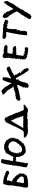

<svg xmlns="http://www.w3.org/2000/svg" viewBox="1552 -2123 644 3788"><g transform="rotate(-90 1874.0 -229.0)"><path d="M185 -224 199 -219Q204 -214 211 -211L218 -209L225 -206L231 -201L236 -195Q243 -187 245 -182L249 -181L252 -180L264 -168L275 -155Q287 -139 289 -120Q287 -119 285 -114V-111L284 -107Q276 -99 271 -92Q276 -89 271 -86L268 -84L264 -82L254 -83L244 -84Q243 -81 239 -80H235L233 -78L226 -80Q221 -82 218 -80L212 -79L206 -80Q199 -80 196 -77L192 -78L189 -80Q186 -81 182 -79Q180 -79 179 -80Q172 -76 159 -80Q163 -87 155 -101Q159 -105 151 -116L158 -119L164 -122V-127L165 -132Q163 -137 158 -137L160 -143L162 -148Q165 -152 172 -151Q170 -157 170 -158V-164Q172 -170 170 -173Q170 -174 171 -176Q172 -178 172 -179L171 -180V-182Q171 -185 169 -185L170 -189L171 -194Q171 -197 173 -199Q172 -202 173 -205L175 -209L178 -214Q180 -220 180 -226ZM337 -155 335 -156Q336 -156 336 -157Q338 -156 337 -155ZM393 -417 389 -425Q384 -434 381 -434Q378 -434 372 -427Q370 -433 369 -437Q351 -449 332 -451L327 -450L321 -449Q314 -449 313 -455Q308 -453 306 -459L305 -463L304 -468Q294 -464 287 -468Q283 -465 280 -467L276 -468Q274 -468 272 -466V-481Q269 -481 267 -479L263 -475Q257 -471 253 -472Q242 -475 244 -481Q236 -476 234 -479Q233 -480 233 -484V-491Q230 -490 226 -484L224 -480L221 -475Q220 -476 218 -480V-485Q218 -492 213 -494Q211 -486 210 -483Q206 -480 201 -486L198 -482L195 -485V-488L194 -490Q191 -487 188 -488L184 -489L181 -490L183 -485L184 -481Q170 -484 152 -492Q151 -491 149 -489.5Q147 -488 143 -485Q139 -482 135 -479L132 -468L128 -456Q125 -447 123 -431L119 -414L115 -398Q110 -378 112 -364L110 -342Q108 -328 110 -319Q106 -315 108 -310L110 -305L111 -300L109 -295V-288Q109 -281 104 -276Q106 -268 101 -264Q103 -258 99 -248L96 -240Q96 -239 95 -236Q95 -234 94 -233Q98 -227 95 -219L92 -212L89 -206Q88 -194 94 -183Q85 -176 88 -165L87 -162L86 -159Q85 -157 87 -153Q78 -152 79 -143Q79 -141 81 -135L83 -131L85 -128Q78 -122 78 -102L75 -97L73 -93Q70 -88 65 -90Q63 -84 66 -80L68 -76L69 -73V-57L68 -42Q62 -39 62 -25Q64 -23 66 -25L68 -27L71 -29L72 -19L73 -11Q78 -1 90 3Q103 7 110 3L115 4L120 6Q125 8 129 5Q135 7 141 3L142 5H149Q157 5 161 -2Q166 1 171 -1Q174 4 180 1L185 -2L191 -5Q196 3 200 3Q201 4 213 0Q217 -2 222 -11L224 -5L226 0Q229 4 232 -3L234 -9Q235 -11 239 -13Q240 -14 240.5 -13Q241 -12 241 -11L242 -9V-7Q246 -4 253 -9L256 -7L258 -5Q267 -13 271 -19Q278 -6 284 -18Q288 -16 291 -19L293 -22L296 -25Q305 -23 310 -37Q319 -43 325 -58Q326 -58 328 -56L329 -54Q330 -52 333 -49Q334 -59 329 -64Q330 -76 344 -85Q346 -90 344 -95Q342 -99 340 -102L342 -107Q344 -110 342 -112V-125L345 -126H349Q352 -125 354 -130L352 -132L351 -133H347Q344 -132 339 -138L345 -141H349Q353 -141 356 -145L348 -146L346 -149L344 -152Q342 -156 343 -157H345L347 -156Q348 -154 350 -159L347 -162L344 -166Q341 -170 341 -175Q337 -175 335 -180Q332 -184 327 -184Q328 -191 323 -200Q324 -204 319 -206H315L311 -207Q309 -209 310 -212L312 -216Q309 -218 309 -221V-227Q304 -235 303 -235Q300 -236 294 -230Q293 -237 291 -240L289 -242L288 -244Q284 -247 285 -254L283 -256Q277 -254 271 -258L265 -262L260 -265Q255 -279 247 -282L246 -287V-293Q245 -298 238 -300L236 -297L233 -293L227 -296Q223 -298 222 -299Q204 -307 202 -312L199 -311L196 -309Q193 -308 191 -308Q190 -309 188 -313L187 -317Q189 -322 196 -336Q193 -338 194 -341V-343L195 -346L198 -347H201Q204 -348 205 -351Q205 -363 197 -365L203 -373L208 -381V-386L209 -391Q208 -396 203 -394L204 -396L205 -399Q205 -401 203 -403L208 -408L213 -412Q218 -417 222 -417Q226 -417 232 -411Q238 -412 251 -417Q253 -414 255 -408Q258 -408 268 -406L281 -401Q296 -394 308 -396Q309 -389 318 -386L327 -383Q333 -381 334 -380Q345 -372 357 -371L369 -372L380 -374Q384 -381 389 -384L398 -392L399 -397V-402Q400 -406 397 -410Q394 -412 393 -417Z M1035 -244 1038 -243 1037 -241 1035 -238 1031 -245ZM1029 -267H1027L1028 -269L1030 -271Q1029 -269 1029 -267ZM1028 -363 1027 -364Q1028 -365 1029 -364Q1029 -363 1028 -363ZM1031 -336Q1030 -335 1029 -336.5Q1028 -338 1028 -340Q1029 -338 1031 -336ZM1016 -187V-185Q1013 -185 1015 -190ZM1011 -200 1015 -197Q1011 -196 1011 -200ZM1011 -278Q1008 -279 1009 -283Q1012 -282 1011 -278ZM1007 -193 1006 -192V-194Q1006 -193 1007 -193ZM954 -220Q939 -209 925 -180L924 -178Q922 -176 921 -175L917 -171Q915 -168 909 -166L905 -165L901 -163Q898 -148 886 -139Q878 -136 874 -134L868 -130L862 -125L854 -123L847 -120Q838 -116 831 -116Q828 -116 826 -115L821 -113Q820 -117 806 -115Q803 -120 797 -118Q791 -124 777 -125Q770 -140 760 -141Q763 -149 756 -153Q756 -156 758 -160L759 -162L761 -164Q765 -168 760 -181L756 -179L751 -177Q748 -176 747 -177Q746 -178 747 -180Q750 -182 750 -190L753 -189L755 -187Q757 -189 755 -191L754 -192L753 -194Q757 -198 754 -203L751 -208L748 -212L747 -210L745 -208Q739 -214 736 -214H733Q731 -214 729 -216Q734 -225 743 -222L741 -216Q749 -218 752 -230Q752 -235 751 -237Q750 -241 747 -244H755Q749 -252 752 -253L753 -254L754 -256Q755 -257 754 -261Q752 -273 758 -274V-277L756 -279Q755 -282 757 -284Q760 -282 762 -286L763 -290L765 -293Q760 -299 759 -303H766Q770 -304 772 -306L769 -310L768 -314Q766 -320 763 -321Q762 -322 764 -326Q766 -328 768 -327V-316Q769 -316 771 -318L772 -321Q772 -326 777 -324L779 -328L780 -332Q782 -339 785 -340Q785 -347 789 -350Q784 -359 791 -360V-361L790 -363Q790 -364 792 -366Q794 -366 794 -364V-363L795 -361Q801 -359 800 -356V-351Q800 -349 802 -347Q808 -349 803 -357Q810 -360 811 -364V-367L812 -371Q814 -377 833 -373Q835 -379 838 -377H842Q846 -377 849 -378L854 -382L859 -385Q866 -382 874 -391L882 -385Q884 -387 887 -385L889 -383L892 -381Q898 -385 901 -379Q908 -384 919 -376Q917 -371 922 -369Q927 -375 929.5 -376.5Q932 -378 933 -375Q934 -372 934 -365Q937 -366 940 -363L942 -361L945 -358L949 -356L952 -354Q958 -340 970 -333Q992 -290 964 -235Q958 -233 954 -220ZM745 -158 754 -161Q752 -156 745 -158ZM740 -203 741 -200Q737 -200 736 -201L734 -203Q734 -205 735 -205Q737 -207 740 -205ZM745 -185 741 -184 738 -182Q737 -186 730 -189L725 -191L721 -194Q724 -200 732 -192L737 -197Q738 -196 736 -190Q737 -190 740 -188Q743 -186 745 -185ZM743 -236V-242Q747 -236 746 -232L742 -235L738 -238Q738 -240 740 -240Q741 -238 743 -236ZM733 -237 734 -239Q736 -237 736 -233L733 -236ZM742 -284H744Q746 -287 752 -284Q750 -282 750 -280L749 -276Q749 -272 747 -270Q744 -273 741 -279ZM750 -305Q751 -306 757 -302Q754 -299 750 -305ZM756 -419 758 -422Q760 -418 757 -414Q755 -418 756 -419ZM772 -327Q771 -330 771 -336Q775 -340 775 -336Q775 -332 772 -327ZM847 -423V-428Q848 -427 850 -427L849 -425ZM910 -462 911 -464 912 -465 914 -463V-461L912 -460ZM1047 -310 1049 -315 1051 -321H1053Q1056 -321 1058 -322Q1052 -325 1054 -330Q1041 -330 1040 -326Q1036 -326 1030 -323Q1035 -331 1036 -339Q1036 -341 1038 -341Q1044 -340 1045.5 -341.5Q1047 -343 1045 -347L1042 -348H1040L1039 -358L1037 -367Q1033 -377 1024 -378Q1026 -388 1021 -390Q1021 -395 1020 -396Q1018 -400 1015 -395L1016 -392V-389Q1017 -385 1013 -384Q1008 -389 1013 -397Q1010 -398 1009 -401V-404L1010 -407L1004 -414L999 -420Q990 -429 986 -432Q976 -430 975 -436Q970 -438 966 -442L963 -446L960 -450Q954 -452 952 -452L948 -451H945Q941 -450 939.5 -453Q938 -456 937 -462L934 -460L931 -458L924 -464L918 -469Q907 -469 905 -461Q892 -464 891 -471Q890 -470 886 -470H883Q879 -468 878 -464Q874 -472 872 -473Q870 -473 862 -469H853Q847 -470 846 -466Q844 -469 841 -469L835 -468L831 -469H826Q820 -462 809 -461Q808 -458 806 -456Q799 -456 791 -451L785 -447L779 -442Q773 -440 771 -440H766Q760 -442 751 -434L743 -421L734 -408Q736 -406 736 -405Q732 -401 733 -395Q728 -392 726 -383Q722 -380 719 -374L714 -364Q708 -362 707 -354L703 -358Q704 -355 702 -348L701 -343L700 -338Q698 -336 697 -334L695 -330Q693 -323 689 -322Q689 -320 687 -314L686 -310L684 -307Q683 -305 682 -301.5Q681 -298 680 -296Q679 -294 679 -292L677 -293Q672 -293 669 -290L667 -288L663 -285L662 -287Q660 -289 659 -290H655L651 -291Q646 -294 642 -292H639L637 -293Q633 -294 632 -293Q631 -292 629 -292H627Q624 -292 621 -289Q619 -295 613 -293H609L605 -291L599 -292H593Q584 -294 583 -296Q585 -298 588 -298L593 -299Q598 -300 593 -308L595 -313L596 -318Q596 -323 598 -327L596 -333Q601 -344 594 -349Q606 -354 604 -363V-370Q604 -374 607 -377Q606 -380 607 -384L608 -390Q609 -397 607 -401Q613 -404 612 -411L611 -415V-420Q611 -424 615 -425Q617 -429 617 -432L616 -440Q615 -448 620 -450Q615 -455 619 -457Q621 -459 621 -463V-469Q620 -476 624 -478Q629 -483 624 -491Q633 -504 630 -521Q629 -521 627.5 -521.5Q626 -522 623.5 -522.5Q621 -523 619 -523L606 -527Q591 -531 578 -531Q558 -531 551 -516L548 -509L546 -501Q545 -491 541 -486Q542 -479 536 -464Q529 -449 526 -424L523 -404L521 -384Q517 -380 517 -371V-364L516 -358Q512 -354 512 -345V-338L511 -331Q512 -328 517 -318Q510 -321 508 -309V-303L506 -296Q504 -288 499 -283Q502 -278 502 -272V-267Q502 -263 503 -262Q499 -257 499 -244Q495 -242 497 -236V-227Q499 -226 506 -223L493 -210L491 -200L489 -190Q487 -178 498 -176Q494 -170 490 -170Q482 -146 487 -134Q480 -134 479 -125V-118Q479 -113 478 -112L480 -109Q474 -104 473 -93L472 -86V-79Q470 -69 468 -66L470 -64L472 -63Q476 -61 474 -58Q464 -57 468 -47Q462 -33 471 -25Q474 -22 481 -18L493 -12L494 -16L498 -12L503 -11Q509 -9 510 -2Q518 0 527 0H543Q547 0 548 -1L549 -5V-10Q551 -16 553 -17Q554 -30 544 -40Q546 -39 550 -41Q552 -42 549 -45L552 -49L556 -52Q559 -56 557 -61L551 -57L550 -61L548 -65Q546 -71 548 -73Q552 -75 554 -74L557 -72L560 -71Q565 -83 558 -90Q564 -90 565 -96L564 -101L563 -106Q566 -109 566 -111Q564 -114 561 -114H558L556 -116Q560 -116 561 -117Q561 -118 563 -122L567 -127Q571 -131 566 -136Q568 -138 567 -143L565 -144L562 -145Q559 -146 558 -149L562 -150H566Q569 -151 571 -151Q575 -152 572 -162Q578 -168 576 -175L575 -181Q574 -184 576 -188L578 -190L579 -191Q578 -197 573 -210Q574 -217 576 -217Q580 -205 582 -214Q582 -219 583 -222V-230L587 -231H591L593 -235L595 -240Q597 -243 602 -245V-241Q602 -240 605 -238Q605 -243 606 -244L614 -245Q610 -236 616 -235L622 -234L629 -233V-238Q629 -240 632 -241Q635 -234 641 -232Q648 -229 651 -236Q661 -229 664 -236Q670 -234 672 -235V-230Q672 -223 673 -221L672 -218L671 -214V-212L670 -209Q668 -204 670 -203H672L674 -202Q671 -185 678 -159Q681 -153 683 -147L684 -141L687 -135L690 -129L692 -123Q695 -115 699 -111Q701 -109 701 -108V-105Q707 -99 709 -89Q714 -88 715 -86L718 -82Q722 -75 727 -75Q733 -73 737 -66L741 -61L744 -56Q749 -58 751 -53Q753 -53 757 -51L761 -47L766 -41Q767 -41 772 -46Q783 -37 788 -48Q794 -42 800 -43L805 -45L812 -48Q818 -42 826 -46L829 -44Q830 -43 832 -43L831 -46L830 -48Q828 -50 831 -52L834 -49L838 -46L840 -50L841 -54L847 -50L852 -46L853 -49L854 -52L856 -56Q858 -58 865 -53Q870 -58 873 -57L877 -56Q880 -56 881 -59L883 -61L886 -63Q888 -64 890 -68L892 -69L895 -70Q898 -66 900 -68Q901 -69 903 -69Q904 -69 907 -66L910 -72Q911 -74 913 -76L915 -78V-81Q915 -84 918 -86Q921 -84 930 -75Q933 -87 940 -87V-94L939 -101Q938 -108 942 -113Q946 -112 948 -108L949 -103Q950 -99 953 -96Q956 -106 950 -111H958Q956 -115 955 -118Q950 -113 950 -117Q949 -121 952 -126Q957 -124 959 -121L961 -117L964 -113Q966 -116 964 -119L963 -122V-124Q964 -126 964 -129V-132Q964 -136 968 -143Q973 -136 970 -132Q972 -130 975 -128L978 -127L980 -130L981 -132Q982 -136 983 -137L982 -142L981 -146L982 -145L984 -144Q986 -142 987 -144V-155Q987 -162 988 -165Q989 -166 990 -165L992 -164L994 -163Q998 -159 1002 -168Q1003 -175 1006 -175L1008 -174Q1009 -175 1009 -178Q1006 -176 1003 -178Q1001 -180 1001 -181L1003 -183Q1005 -185 1008 -183Q1008 -178 1013 -176Q1019 -180 1020 -182Q1023 -186 1020 -191Q1022 -202 1031 -205Q1029 -210 1018 -214Q1022 -218 1018 -222Q1026 -229 1031 -224Q1038 -226 1039 -231L1040 -237L1041 -244Q1041 -249 1035 -252Q1036 -253 1035 -263Q1036 -265 1041 -267L1045 -268H1048Q1048 -272 1047 -273Q1046 -274 1040 -274Q1047 -279 1048 -283Q1049 -284 1049 -288Q1048 -292 1053 -295L1047 -297Q1046 -303 1047 -310Z M1476 -92 1440 -91Q1413 -90 1391 -91H1378L1366 -92L1358 -91L1352 -90Q1344 -90 1340 -94Q1334 -92 1327 -92L1311 -93Q1292 -96 1283 -90Q1272 -95 1251 -93H1239L1243 -96L1244 -100L1245 -104Q1247 -105 1252 -110L1255 -114L1259 -117Q1260 -130 1270 -136L1278 -151L1286 -166V-170Q1314 -206 1324 -233Q1327 -235 1329 -240Q1331 -246 1331 -248Q1335 -248 1345 -266Q1356 -286 1356 -290Q1366 -297 1373 -316Q1377 -328 1386 -335Q1395 -322 1400 -307Q1405 -306 1406 -301Q1407 -298 1405 -291Q1407 -279 1413 -274L1417 -271H1421Q1427 -270 1419 -253Q1422 -241 1432 -248Q1437 -248 1438 -245Q1440 -241 1440 -239Q1440 -235 1438 -235Q1436 -233 1434 -237Q1433 -234 1434 -231L1436 -227Q1434 -222 1435 -220L1436 -218L1437 -217Q1441 -214 1435 -207L1434 -205V-203Q1442 -200 1443 -207L1444 -212L1446 -214L1448 -213L1452 -208L1449 -202L1448 -196Q1447 -189 1452 -184Q1451 -183 1451 -180V-173Q1451 -164 1456 -164Q1456 -173 1461 -170Q1463 -166 1461 -161L1460 -157L1459 -154Q1459 -149 1470 -154L1468 -143L1464 -133Q1461 -120 1467 -113L1468 -117L1469 -122Q1471 -127 1474 -126Q1472 -120 1472 -116Q1477 -118 1480 -116Q1483 -114 1482 -110Q1482 -108 1480 -102L1476 -93ZM1670 -89 1678 -81Q1666 -83 1662 -84Q1635 -79 1621 -84Q1611 -82 1606 -83L1599 -85V-79H1597Q1597 -82 1595 -88L1592 -92L1590 -96Q1591 -99 1586 -112Q1581 -122 1577 -127Q1577 -135 1573 -142L1569 -149L1566 -155Q1567 -161 1563 -165L1559 -169L1556 -172Q1556 -196 1544 -207L1543 -212L1542 -216Q1541 -222 1544 -225Q1539 -238 1535 -243Q1533 -256 1526 -257Q1526 -270 1522 -275L1519 -279Q1517 -283 1517 -286L1510 -299Q1507 -304 1505 -314L1502 -318L1498 -322Q1496 -325 1494 -331Q1497 -339 1493 -344L1489 -349Q1487 -355 1487 -356Q1489 -364 1479 -370Q1478 -384 1472 -388Q1473 -398 1460 -404Q1464 -411 1462 -417Q1461 -420 1455 -424Q1445 -430 1451 -436Q1447 -446 1442 -446L1440 -445L1437 -446Q1433 -447 1427 -458Q1425 -458 1423 -456Q1423 -454 1421 -454Q1419 -452 1416 -454L1413 -458L1409 -461Q1406 -462 1404 -467L1396 -460L1390 -453L1389 -449L1388 -445Q1386 -440 1384 -439Q1381 -448 1376 -448Q1369 -448 1364 -437Q1356 -435 1355 -427Q1346 -420 1347 -416Q1351 -412 1358 -407Q1356 -403 1354 -405H1352L1351 -406L1350 -407L1348 -409Q1346 -411 1345 -411Q1338 -405 1335 -389L1332 -377Q1331 -372 1327 -366Q1329 -358 1326 -360Q1325 -362 1322 -367L1319 -358L1315 -350Q1310 -339 1313 -333Q1308 -328 1309 -322Q1304 -326 1302 -322L1300 -318L1299 -314Q1291 -312 1290 -300L1289 -289V-279Q1282 -284 1278 -276Q1277 -275 1276.5 -272Q1276 -269 1276 -268L1275 -263V-260Q1266 -254 1271 -242Q1263 -240 1259 -233Q1255 -226 1256 -218Q1252 -216 1251 -212L1250 -208L1249 -205Q1248 -204 1244.5 -199Q1241 -194 1239 -191Q1240 -188 1238 -184L1236 -181L1235 -178L1227 -162Q1223 -154 1217 -148L1216 -144Q1214 -142 1213 -142Q1212 -137 1207 -129L1202 -122L1198 -116Q1204 -110 1198 -103Q1192 -106 1185 -100Q1178 -95 1177 -88H1174L1170 -87L1165 -86L1160 -81H1144Q1135 -80 1114 -81Q1093 -83 1082 -81Q1067 -79 1059 -83Q1051 -75 1054 -66L1057 -57L1062 -47Q1075 -36 1083 -29L1088 -27L1094 -24Q1101 -22 1102 -18Q1108 -14 1112 -13L1123 -10Q1139 -7 1144 -3Q1148 -2 1158.5 -1.5Q1169 -1 1174 -1L1188 -2L1203 -1V0L1204 2L1207 5Q1219 -2 1228 -4Q1232 -5 1241 -3Q1252 2 1258 -3Q1260 -1 1269 -4L1275 -6H1282L1285 -8L1289 -10Q1294 -12 1297 -8V-6L1299 -3Q1301 -1 1305 -1Q1309 -4 1319 -4L1326 -3L1334 -2Q1342 -4 1348 -4L1363 -3Q1382 -1 1391 -4Q1401 -1 1418 -1V-15H1430L1455 -14L1480 -11Q1509 -9 1526 -14L1536 -11L1546 -10Q1556 -9 1561 -2L1579 -1L1597 0Q1617 0 1627 -9Q1635 -9 1639 -13Q1642 -16 1645 -23Q1653 -25 1659 -32L1665 -38Q1668 -40 1672 -42Q1674 -48 1678 -49L1682 -51L1687 -52Q1702 -55 1702 -66L1698 -68Q1696 -69 1697 -72Q1719 -75 1692 -84Q1681 -88 1670 -89Z M2449 -392 2439 -404 2431 -414Q2423 -419 2406 -417Q2404 -415 2400 -416H2396L2393 -417Q2391 -417 2384 -410Q2383 -403 2371 -406L2368 -404L2365 -403Q2362 -402 2359 -403Q2346 -390 2337 -389L2333 -386L2331 -383L2330 -381Q2323 -385 2316 -381L2310 -377L2304 -373Q2292 -371 2291 -367L2288 -364Q2285 -362 2276 -361L2273 -358L2270 -354Q2267 -350 2263 -354L2260 -351L2258 -348Q2254 -344 2252 -348H2250Q2237 -332 2220 -335Q2222 -342 2217 -347H2218V-348Q2222 -354 2228 -364L2226 -366L2224 -369Q2230 -370 2230 -376V-380Q2230 -381 2232 -385Q2235 -390 2234 -394Q2234 -396 2235 -399L2236 -402H2239V-407Q2241 -414 2242 -423L2243 -431L2244 -438Q2241 -453 2240 -455L2236 -463L2235 -466Q2237 -467 2242 -465Q2249 -469 2247 -477L2245 -483L2243 -489L2233 -494L2224 -498L2213 -502L2202 -505Q2200 -503 2200 -499L2199 -496L2198 -493H2188Q2167 -444 2161 -431Q2155 -429 2158 -423L2139 -362Q2131 -340 2127 -322L2126 -328Q2124 -330 2121 -331H2119L2117 -332Q2112 -332 2113 -347L2110 -354Q2107 -358 2104 -360Q2101 -363 2099 -368Q2095 -373 2095 -376L2092 -379L2089 -382Q2085 -385 2086 -389Q2081 -392 2081 -399L2078 -403L2076 -406Q2074 -412 2069 -410Q2068 -414 2066 -422Q2065 -424 2062.5 -429Q2060 -434 2058 -437L2054 -445L2049 -451L2046 -457L2042 -462Q2038 -469 2032 -468Q2029 -479 2018 -487L2014 -490L2009 -493Q2005 -496 2002 -502V-499H1997Q1999 -506 1995 -510L1993 -511H1991Q1988 -510 1986 -513Q1985 -515 1985 -520Q1980 -524 1975 -519Q1970 -525 1967 -524L1962 -521L1958 -518L1954 -517L1952 -513Q1949 -510 1945 -510Q1943 -515 1936 -515L1932 -510L1928 -503Q1922 -497 1919 -498Q1917 -500 1917 -506Q1914 -508 1914 -507Q1905 -503 1904 -494L1909 -490Q1910 -490 1911 -489Q1912 -488 1913 -487Q1902 -482 1908 -474L1912 -470L1914 -466L1920 -460Q1923 -455 1930 -451L1935 -447L1941 -443Q1945 -444 1946.5 -442Q1948 -440 1947 -436L1955 -427Q1960 -419 1963 -417L1966 -416L1969 -415Q1973 -414 1974 -411Q1976 -415 1979 -413Q1984 -413 1982 -410Q1981 -402 1989 -390L1996 -382L2003 -375Q2003 -364 2007 -363L2010 -360L2012 -354Q2014 -350 2015 -348L2019 -346Q2023 -345 2024 -336L2026 -330L2031 -327Q2035 -323 2035 -318Q2039 -317 2041 -311L2043 -307L2045 -304L2048 -300L2049 -298Q2050 -295 2052 -295Q2055 -294 2062 -298Q2064 -292 2064 -291Q2063 -290 2060 -290Q2055 -288 2059 -284Q2057 -283 2053 -283L2047 -284Q2040 -286 2036 -283Q2031 -287 2029 -282Q2025 -278 2027 -272L2024 -275L2022 -278Q2021 -282 2020 -282Q2017 -283 2004 -270Q2000 -273 2000 -280L1994 -277L1990 -274Q1984 -270 1979 -268Q1977 -269 1970 -264L1964 -261Q1962 -260 1956 -262L1947 -245Q1941 -250 1938 -258L1930 -249Q1929 -248 1920 -254L1917 -251L1914 -248Q1911 -244 1908 -242Q1906 -244 1906 -246L1907 -248Q1907 -250 1906 -251Q1903 -244 1898 -246Q1894 -248 1889 -252Q1884 -242 1874 -246L1871 -243L1868 -240Q1867 -241 1867 -242L1869 -245Q1864 -246 1862 -244V-242L1859 -239Q1855 -240 1852 -239L1850 -238L1849 -237Q1846 -234 1836 -242Q1830 -242 1829 -239L1828 -238L1826 -236Q1825 -233 1812 -235Q1811 -234 1809 -227V-222L1808 -218Q1805 -208 1794 -214Q1791 -214 1786 -213Q1792 -204 1785 -189L1780 -185L1776 -181Q1778 -170 1782 -164Q1789 -168 1790 -165L1791 -161L1790 -156Q1797 -154 1800 -151L1804 -148L1809 -146Q1811 -145 1815 -147L1818 -149L1820 -151Q1825 -156 1830 -150L1834 -152L1839 -154Q1844 -157 1848 -157L1851 -158L1854 -160Q1856 -161 1860 -161L1862 -158L1864 -155Q1865 -151 1871 -151L1872 -156Q1873 -159 1876 -160L1879 -161L1882 -162L1888 -164L1891 -163L1894 -165Q1897 -166 1899 -164Q1905 -171 1911 -168Q1912 -166 1917 -168L1921 -169L1925 -170Q1941 -171 1944 -178Q1946 -178 1948 -175Q1949 -173 1951 -171Q1954 -173 1962 -179H1963V-181Q1964 -183 1968 -185Q1969 -185 1971 -183L1972 -180L1973 -177Q1987 -182 1990 -189L1992 -186V-181Q1994 -176 1997 -176Q1998 -183 1997 -187Q1995 -193 2002 -197L2012 -191Q2015 -195 2023 -192Q2034 -196 2032 -204Q2041 -199 2043 -201L2045 -203H2046Q2048 -204 2054 -204L2060 -206L2063 -205Q2067 -203 2071 -212H2074L2079 -211Q2085 -211 2087 -212Q2092 -214 2103 -215H2099V-212L2095 -206L2093 -201Q2090 -192 2086 -189Q2086 -188 2090 -189H2094L2093 -186L2091 -185L2089 -182L2086 -181Q2083 -180 2087 -173Q2075 -167 2075 -161V-159L2074 -157Q2074 -154 2070 -153V-148L2071 -143Q2072 -140 2070 -134H2067V-131Q2067 -129 2063 -129Q2064 -124 2060 -120L2056 -117Q2054 -115 2054 -112Q2060 -110 2056 -109Q2052 -107 2048 -107L2043 -98L2044 -92Q2044 -89 2042 -87Q2039 -84 2043 -80L2046 -79L2049 -80Q2051 -80 2053 -75L2044 -70Q2042 -68 2045 -58L2037 -60L2036 -58L2037 -57V-54Q2028 -51 2031 -47L2032 -46L2034 -42Q2036 -40 2034 -36L2042 -33L2047 -30H2048L2047 -25L2046 -22L2043 -18L2040 -14L2036 -11Q2033 -7 2028 -5Q2031 -3 2041 1L2046 3Q2048 8 2052 6L2058 9L2061 11Q2063 10 2068 16L2076 12L2081 11L2083 10L2087 14Q2089 16 2090 16Q2092 16 2094 11V5L2095 0H2096L2104 4Q2111 8 2113 5L2111 3L2109 0H2110Q2114 0 2116 -2L2117 3Q2123 -2 2123 -7L2124 -15L2125 -19Q2130 -19 2131 -22L2129 -28L2128 -35L2127 -39L2131 -44Q2131 -38 2138 -37L2141 -35L2145 -32V-38L2144 -44Q2137 -45 2134 -48L2135 -53Q2142 -56 2144 -57V-74Q2143 -74 2141.5 -74.5Q2140 -75 2139 -76Q2140 -78 2142 -82L2144 -83Q2146 -85 2145 -89L2148 -91Q2150 -93 2151 -95L2153 -98Q2154 -99 2153 -100L2151 -99L2152 -102L2153 -108Q2155 -113 2150 -116H2151L2153 -118Q2155 -119 2159 -125L2162 -131Q2164 -137 2165 -138L2163 -141L2162 -143Q2165 -146 2167 -152H2171V-154Q2171 -160 2176 -165L2180 -170L2182 -174Q2180 -185 2186 -185Q2192 -180 2199 -184Q2208 -201 2196 -221Q2197 -225 2195 -229L2200 -232L2205 -234L2210 -236L2217 -238Q2219 -239 2223 -237Q2227 -233 2234 -222Q2242 -209 2242 -207Q2244 -203 2246 -202L2252 -199Q2254 -182 2260 -176L2263 -172L2266 -169Q2269 -165 2270 -158L2273 -157L2276 -156Q2274 -147 2281 -138Q2286 -130 2294 -123L2295 -121L2296 -119Q2297 -117 2299 -115V-106Q2299 -103 2301 -99Q2304 -96 2305 -93L2310 -85Q2316 -75 2321 -77L2323 -68L2327 -59Q2331 -50 2341 -48Q2341 -44 2342 -43L2345 -40Q2350 -38 2348 -31Q2358 -21 2363 -6Q2365 -6 2368 -5Q2370 -4 2372 -4H2373Q2375 5 2377 7L2380 9Q2381 10 2381 12Q2382 15 2382 16Q2388 14 2390 15H2393L2394 16Q2398 17 2405 13Q2410 16 2411 12L2412 9V6Q2418 4 2422 -3L2426 -9Q2427 -11 2431 -13Q2420 -20 2418 -31V-40Q2416 -49 2414 -52L2410 -64L2407 -67L2406 -70Q2403 -72 2409 -78L2405 -80L2401 -82Q2395 -84 2394 -86Q2393 -87 2389 -89L2386 -90L2383 -92Q2378 -98 2383 -101L2379 -104L2375 -108Q2370 -111 2366 -108L2364 -112L2362 -117Q2359 -122 2360 -126Q2353 -134 2344 -133Q2337 -135 2334 -138Q2329 -143 2334 -148Q2327 -149 2327 -158L2331 -157L2335 -159L2338 -160L2343 -164Q2343 -169 2341.5 -171Q2340 -173 2337 -172Q2334 -178 2329 -175Q2320 -180 2320 -182L2322 -185L2325 -187L2327 -191Q2322 -193 2321 -195L2319 -197L2318 -199Q2317 -203 2310 -200Q2318 -215 2298 -217Q2297 -223 2297 -240L2295 -241L2293 -242Q2291 -242 2291 -244Q2293 -246 2296 -246Q2296 -256 2288 -258Q2286 -258 2285 -257L2284 -255Q2282 -252 2279 -255Q2279 -260 2280 -261L2281 -262L2282 -263Q2284 -264 2273 -275L2280 -274H2286Q2293 -274 2296 -279V-284Q2294 -286 2296 -288L2300 -286L2304 -284Q2305 -288 2308 -292Q2314 -290 2317 -291Q2321 -292 2322 -296Q2324 -301 2326 -302L2330 -304H2333Q2341 -306 2339 -312Q2340 -312 2346 -313.5Q2352 -315 2357 -317Q2371 -321 2375 -325Q2376 -326 2381 -328L2388 -330Q2398 -332 2402 -335Q2407 -340 2414 -343L2426 -347L2435 -352L2443 -357Q2450 -361 2456 -370Q2456 -382 2449 -392Z M2593 -85Q2591 -90 2596 -91Q2596 -89 2598 -87Q2606 -95 2594 -99Q2592 -111 2606 -119Q2602 -125 2594 -145L2599 -149L2604 -154Q2611 -159 2616 -158L2617 -163V-167Q2607 -169 2606 -162L2604 -163L2603 -164Q2603 -166 2600 -168L2598 -169L2597 -171V-177Q2599 -180 2601 -180Q2601 -182 2604 -184L2606 -185L2608 -187Q2609 -199 2621 -202Q2615 -204 2612 -207L2609 -210Q2607 -212 2605 -212Q2606 -217 2603 -222L2605 -228V-234Q2605 -242 2608 -247L2607 -250V-253Q2607 -256 2610 -258L2619 -257Q2624 -255 2626 -257Q2628 -258 2628 -259Q2628 -260 2626.5 -262.5Q2625 -265 2622 -268L2619 -270H2615Q2612 -271 2611 -274Q2616 -276 2614 -288L2613 -292L2612 -297Q2612 -301 2615 -304L2614 -305L2613 -307Q2626 -314 2618 -336Q2623 -341 2623 -349L2622 -355L2625 -361L2623 -369H2633Q2635 -371 2633 -374L2632 -377L2631 -379Q2630 -378 2626 -378Q2624 -388 2625 -394V-402L2626 -410Q2631 -415 2633 -416Q2609 -454 2636 -491L2642 -494L2649 -496Q2659 -500 2663 -503L2669 -499L2676 -495Q2693 -506 2697 -484Q2701 -482 2705 -483L2708 -484Q2711 -484 2712 -483Q2713 -481 2718 -472Q2729 -478 2745 -478L2747 -473L2750 -467L2751 -472V-476Q2751 -479 2752 -480L2767 -483Q2773 -482 2773 -477Q2776 -476 2781 -474.5Q2786 -473 2787 -473Q2789 -477 2792 -479Q2797 -481 2798 -478L2800 -479L2802 -481Q2806 -468 2813 -468Q2819 -468 2826 -472Q2832 -463 2840 -469Q2839 -468 2839 -463L2844 -464L2850 -465Q2859 -465 2860 -461Q2861 -458 2867 -452L2875 -443L2878 -440L2881 -438Q2885 -434 2884 -430Q2876 -413 2852 -402H2847Q2844 -403 2840 -403L2835 -402Q2830 -401 2820 -407L2812 -405L2804 -403Q2794 -401 2788 -404Q2787 -405 2784 -405H2779Q2761 -404 2743 -405Q2729 -407 2724 -402Q2721 -399 2722 -393Q2722 -381 2709 -385Q2710 -383 2714 -381L2716 -379L2718 -378Q2722 -376 2715 -368Q2718 -354 2714 -350Q2712 -347 2697 -340Q2701 -333 2711 -339Q2716 -331 2713 -325L2711 -323Q2710 -321 2709 -320L2703 -314H2697Q2698 -312 2698 -307Q2710 -307 2715 -308Q2717 -303 2721 -307Q2722 -300 2726 -300Q2729 -300 2733 -303Q2737 -306 2741 -306Q2746 -306 2749 -298Q2755 -307 2760 -304Q2763 -303 2765 -292L2769 -296L2770 -298V-299Q2772 -301 2780 -296L2782 -298L2785 -300Q2790 -302 2792 -301Q2806 -307 2808 -289Q2809 -291 2812 -295Q2815 -299 2815 -300L2825 -294L2835 -288L2840 -284L2844 -280Q2848 -275 2853 -273L2858 -260L2862 -247L2858 -244L2854 -242Q2848 -238 2847 -235L2822 -233L2796 -231L2791 -236Q2787 -232 2787 -226Q2785 -225 2781 -231Q2781 -232 2780 -233L2778 -236L2775 -238Q2772 -241 2769 -237V-230Q2769 -226 2767 -224Q2765 -226 2764 -228L2763 -230L2762 -232L2756 -231H2750Q2744 -230 2738 -226Q2736 -228 2738 -231L2739 -232L2740 -235L2738 -236Q2736 -238 2734 -240Q2731 -238 2731 -236V-233L2730 -230Q2722 -226 2719 -229L2716 -228L2713 -226Q2709 -224 2706 -225Q2706 -227 2704 -235Q2692 -237 2685 -230Q2685 -229 2687 -227H2690Q2691 -226 2689 -223L2686 -221L2684 -219V-215L2686 -211Q2687 -207 2686 -203L2683 -202L2681 -200Q2678 -199 2680 -194Q2678 -193 2674 -195L2672 -197L2669 -198Q2668 -195 2672 -191L2676 -187L2679 -184Q2678 -182 2680 -180L2682 -179Q2683 -178 2683 -176Q2678 -177 2676 -176Q2674 -175 2675 -172Q2675 -168 2676 -166L2679 -160Q2672 -155 2674 -152L2675 -151V-150Q2675 -149 2672 -146Q2677 -142 2675 -134Q2674 -129 2667 -122Q2671 -121 2671 -116L2670 -112L2669 -108Q2666 -109 2664 -104Q2663 -100 2667 -98Q2675 -90 2675 -87V-84L2678 -78Q2686 -76 2689 -86Q2695 -88 2699 -84Q2704 -81 2702 -76Q2700 -68 2708 -57L2711 -59L2714 -60L2707 -67Q2713 -72 2711 -80Q2716 -78 2717 -76L2718 -73L2720 -71L2717 -65L2719 -64Q2722 -62 2724 -61Q2724 -67 2729 -70L2734 -72L2738 -76Q2741 -75 2742 -69Q2744 -63 2746 -62L2749 -66L2752 -70L2755 -68L2759 -66Q2762 -64 2764 -60H2768Q2772 -59 2773 -55L2774 -52L2776 -49Q2782 -57 2778 -69L2784 -66L2789 -62Q2793 -59 2802 -57Q2803 -58 2809 -60L2817 -61L2816 -64L2814 -67Q2818 -68 2827 -65Q2824 -61 2832 -53Q2829 -39 2836 -25L2834 -15Q2832 -8 2831 -7Q2828 1 2814 -2Q2807 7 2801 7L2797 6L2794 5Q2787 2 2782 3Q2775 -4 2768 2Q2761 -4 2757 3Q2754 2 2753 3L2751 5L2750 7Q2745 5 2743 2L2741 -2L2738 -5L2734 -4L2730 -3Q2726 -3 2723 -7Q2714 -2 2711 -3L2707 -4Q2703 -4 2700 -3L2699 -7V-10Q2698 -14 2694 -16L2692 -10L2689 -4Q2684 -3 2681.5 -5.5Q2679 -8 2680 -15L2676 -17L2671 -18Q2664 -20 2663 -24V-21L2662 -18Q2661 -14 2657 -13L2654 -15L2650 -16Q2646 -17 2646 -22Q2644 -24 2644 -21L2643 -20H2641L2636 -24L2631 -28Q2623 -33 2618 -34V-38L2621 -41Q2620 -44 2615 -46L2611 -45H2608L2599 -51L2597 -54L2596 -56Q2596 -60 2599 -61Q2597 -74 2598 -79Q2595 -80 2593 -85ZM2648 -338V-353Q2646 -355 2644 -355.5Q2642 -356 2641 -355L2643 -352L2644 -349Q2645 -346 2642 -343L2644 -342Q2646 -340 2648 -338ZM2793 -412 2796 -410 2799 -409Q2802 -408 2805 -411L2802 -413L2798 -415Q2794 -416 2793 -412ZM2750 -291 2751 -288V-285L2753 -287L2755 -289Q2757 -293 2757 -294Q2757 -295 2755 -297Q2754 -298 2752 -296Q2750 -294 2750 -291ZM2656 -388H2644V-384H2654Q2657 -384 2656 -388ZM2794 -464 2795 -467 2796 -470Q2798 -473 2793 -475Q2789 -471 2794 -464ZM2651 -180 2658 -187Q2655 -188 2653.5 -186Q2652 -184 2651 -180ZM2751 -285 2748 -284 2744 -282 2749 -277ZM2765 -16 2764 -11 2763 -7Q2767 -9 2765 -16ZM2666 -220V-213L2669 -215L2671 -216Q2669 -217 2666 -220ZM2801 -293V-298Q2796 -295 2801 -293ZM2757 -43 2756 -40 2760 -38 2759 -40 2758 -41ZM2619 -232Q2622 -231 2625 -228Q2624 -234 2619 -232ZM2737 -411Q2736 -412 2736 -415Q2732 -413 2737 -411ZM2620 -248Q2619 -248 2617 -250Q2616 -249 2616 -247Q2618 -246 2620 -248ZM2663 -352H2661Q2660 -351 2661 -350Q2661 -349 2663 -349Q2663 -350 2664 -351ZM2621 -276H2616Q2618 -273 2621 -276ZM2622 -284 2625 -279Q2625 -284 2622 -284ZM2692 -370V-366L2693 -368L2694 -369Q2692 -369 2692 -370ZM2705 -328H2709V-329H2705ZM2616 -304 2618 -305H2619Q2619 -306 2618 -307Q2618 -306 2616 -304ZM2773 -233H2775V-232H2773ZM2775 -43V-44H2774Q2774 -43 2775 -43ZM2603 -144 2604 -143Q2604 -144 2603 -144ZM2680 -73 2679 -72Z M3012 -445Q3005 -445 3002 -459Q3001 -462 3001 -470V-480Q3002 -481 3004 -485L3006 -490Q3007 -497 3011 -499Q3015 -501 3016 -498L3017 -495L3018 -493L3022 -497L3027 -500Q3032 -505 3037 -498Q3041 -500 3044 -500L3051 -499Q3060 -498 3064 -503Q3066 -497 3069 -499L3072 -500H3076Q3076 -495 3081 -492Q3088 -500 3090 -498L3091 -496L3094 -495Q3098 -495 3105 -498L3112 -496L3119 -494Q3127 -492 3134 -495Q3136 -492 3140 -490Q3144 -489 3146 -495Q3152 -488 3160 -493L3166 -491L3172 -490Q3177 -489 3185 -491Q3189 -487 3194 -489L3198 -491Q3202 -493 3203 -493L3205 -488L3206 -489L3208 -490L3210 -492Q3211 -493 3215 -491Q3218 -493 3221 -490L3224 -487L3227 -485Q3228 -485 3229 -486Q3231 -488 3232 -490Q3236 -490 3237 -489L3241 -485Q3244 -482 3249 -483Q3250 -489 3258 -487Q3257 -485 3257 -482Q3259 -480 3260 -480Q3263 -480 3264 -481Q3266 -483 3266 -486L3272 -487H3279Q3280 -483 3284 -484L3287 -486Q3291 -486 3292 -485Q3289 -480 3292 -474Q3294 -467 3299 -471L3300 -477Q3300 -480 3302 -482Q3306 -474 3306 -474L3308 -465Q3310 -474 3317 -471L3320 -469L3323 -468Q3325 -467 3329 -469Q3331 -469 3333 -467L3336 -464Q3337 -460 3342 -462L3346 -461L3350 -460Q3354 -459 3355 -455Q3358 -458 3370 -452Q3371 -453 3375 -453Q3378 -453 3376 -451Q3380 -433 3375 -415Q3369 -396 3351 -393Q3348 -385 3341 -386L3335 -387L3330 -390L3326 -392L3322 -395Q3319 -396 3317 -402L3315 -403H3313Q3317 -417 3315 -426Q3310 -424 3311 -417V-410Q3311 -408 3309 -404Q3314 -395 3310 -391Q3310 -392 3308.5 -396Q3307 -400 3306 -402Q3304 -400 3303 -398V-396L3302 -394Q3297 -392 3296 -399L3294 -406Q3293 -408 3290 -411Q3290 -410 3288 -400Q3285 -404 3283 -415L3282 -422V-429Q3279 -428 3277 -421L3276 -415L3275 -409L3277 -406L3280 -403Q3283 -398 3282 -397Q3277 -403 3269 -398L3265 -402V-406L3264 -410Q3262 -419 3257 -412V-413Q3251 -403 3248 -412Q3247 -413 3245 -411L3244 -409L3243 -408L3241 -410L3238 -411Q3235 -412 3234 -415Q3227 -409 3225 -414L3224 -420L3223 -427Q3219 -427 3219 -418Q3219 -413 3217 -411Q3216 -407 3210 -405Q3196 -399 3209 -394Q3207 -392 3206 -392H3204L3203 -391Q3200 -388 3198 -387Q3202 -382 3200 -371L3199 -362L3198 -354Q3197 -340 3195 -313L3194 -293L3193 -274Q3192 -271 3193 -262L3194 -254L3196 -245Q3198 -224 3193 -221Q3193 -228 3192 -229Q3189 -223 3186 -220Q3182 -218 3180 -218Q3175 -216 3175 -212Q3168 -215 3166 -214Q3162 -214 3164 -211L3168 -207Q3172 -204 3177 -204Q3174 -199 3175 -198L3176 -196L3178 -194Q3182 -190 3178 -187Q3175 -188 3173.5 -186.5Q3172 -185 3173 -181V-173Q3172 -171 3171 -167.5Q3170 -164 3170 -163Q3174 -156 3170 -152L3168 -153L3166 -155Q3164 -158 3162 -156L3160 -153L3157 -150Q3154 -147 3155 -143Q3149 -144 3146 -141Q3149 -138 3154 -137Q3156 -128 3166 -127Q3159 -117 3161 -115H3162L3163 -114Q3164 -113 3163 -109Q3158 -107 3158 -103V-99Q3157 -97 3155 -95L3159 -93L3163 -90Q3149 -85 3161 -73Q3160 -71 3158 -65L3156 -56Q3155 -45 3148 -38Q3156 -35 3152 -31L3150 -29L3148 -26Q3145 -23 3145 -20Q3138 -23 3136 -28Q3137 -18 3127 -17L3118 -16Q3117 -16 3113.5 -15.5Q3110 -15 3109 -14Q3106 -17 3100 -17H3095L3090 -16L3084 -20L3077 -24Q3070 -28 3070 -34Q3072 -38 3072 -41V-48Q3072 -58 3076 -62Q3075 -66 3075 -74L3078 -86Q3082 -102 3079 -110L3081 -123L3084 -135Q3088 -151 3085 -159Q3094 -188 3098 -219Q3102 -220 3102 -224Q3102 -228 3099 -229Q3102 -234 3102 -240V-246L3101 -251Q3107 -266 3108 -282L3110 -297Q3112 -307 3114 -312Q3116 -314 3117 -318V-323Q3115 -331 3122 -334Q3114 -339 3120 -350L3122 -355L3124 -359Q3126 -364 3124 -367Q3127 -368 3127 -371V-376Q3126 -383 3132 -385Q3130 -391 3130 -395Q3132 -401 3136 -402Q3134 -406 3136 -414L3137 -419L3138 -423Q3137 -430 3121 -424Q3122 -429 3120.5 -431.5Q3119 -434 3117 -433Q3111 -431 3109 -423L3106 -426L3105 -429V-431Q3105 -436 3100 -428Q3099 -430 3097 -432Q3096 -433 3095 -433Q3093 -433 3090 -427L3086 -423Q3084 -421 3082 -421V-427Q3078 -427 3075 -428L3067 -429Q3060 -430 3058 -421Q3056 -423 3056 -425L3055 -429Q3052 -432 3048 -430L3045 -428Q3042 -428 3041 -429Q3040 -431 3036 -435L3029 -438Q3020 -443 3019 -449Q3015 -445 3012 -445ZM3178 -235 3176 -231 3172 -228Q3169 -223 3171 -221Q3178 -223 3179 -227Q3182 -230 3178 -235ZM3247 -416Q3251 -419 3248 -425Q3245 -421 3247 -416ZM3169 -245 3171 -243 3173 -241Q3174 -240 3176 -241Q3173 -246 3169 -245ZM3013 -450Q3017 -451 3015 -456Q3011 -452 3013 -450ZM3178 -274Q3176 -278 3172 -276Q3174 -273 3178 -274ZM3348 -448Q3348 -454 3349 -456Q3344 -452 3348 -448ZM3331 -305V-308Q3330 -306 3331 -305ZM3336 -359V-358Z M3399 10 3407 -1 3414 -12Q3419 -26 3429 -42L3438 -56L3447 -69Q3464 -100 3481 -127Q3481 -128 3484 -133L3487 -138L3489 -142L3491 -140Q3493 -143 3497.5 -148.5Q3502 -154 3504 -157Q3506 -157 3507 -158Q3509 -160 3509 -161Q3510 -164 3519 -177L3524 -185Q3526 -188 3528 -192L3535 -202Q3539 -208 3541 -211Q3545 -220 3539 -231Q3533 -236 3531 -244L3528 -251L3525 -259Q3526 -266 3520 -274L3515 -279L3510 -285Q3503 -291 3504 -301Q3499 -304 3492 -312L3488 -319L3483 -327Q3479 -328 3479 -332V-339Q3467 -346 3469 -357Q3464 -354 3456 -365L3453 -370L3450 -375L3443 -382Q3437 -386 3435 -394L3429 -403L3423 -413Q3414 -425 3412 -431Q3421 -435 3419 -449Q3414 -449 3409 -454Q3405 -460 3411 -463Q3409 -470 3414 -475L3418 -478L3422 -480Q3428 -482 3419 -486L3425 -488L3432 -490Q3437 -494 3430 -500Q3435 -502 3439 -507Q3443 -506 3443 -498L3442 -493Q3443 -490 3446 -489Q3446 -495 3450 -495Q3453 -495 3456 -491Q3457 -496 3467 -495L3469 -489L3470 -482Q3472 -473 3475 -471Q3477 -473 3477 -474L3476 -476V-478L3478 -480H3482Q3486 -480 3487 -484Q3490 -482 3492 -475L3493 -469L3494 -463Q3499 -465 3499 -474Q3506 -471 3507 -464L3508 -458Q3510 -453 3512 -452L3511 -449L3510 -446Q3509 -443 3510 -440Q3515 -441 3522 -438L3526 -434L3530 -431Q3532 -427 3531 -423L3530 -419L3531 -415L3533 -413L3536 -410Q3541 -407 3542 -404Q3548 -394 3538 -393Q3538 -389 3541 -385L3544 -382L3547 -378Q3554 -369 3547 -362Q3559 -354 3558 -348V-345L3557 -342Q3557 -339 3561 -336Q3564 -339 3562 -342L3561 -344L3559 -346Q3567 -351 3570 -344Q3573 -339 3570 -331Q3573 -330 3575 -323V-318L3576 -316L3577 -314Q3580 -296 3584 -296H3585L3587 -295Q3590 -292 3591 -289Q3601 -295 3605 -310Q3610 -311 3615 -325Q3624 -328 3629 -339L3632 -350L3635 -359Q3638 -368 3648 -369Q3648 -373 3649 -374L3652 -378Q3653 -382 3652 -385L3655 -389L3658 -392Q3661 -396 3661 -401L3665 -406L3670 -410Q3677 -416 3678 -421Q3680 -426 3687 -432L3692 -436Q3696 -440 3697 -442L3705 -454L3713 -466Q3714 -479 3726 -474Q3739 -464 3741 -451L3742 -446V-441Q3744 -434 3748 -430V-423L3747 -415Q3745 -406 3748 -402Q3746 -398 3744 -396L3740 -393Q3735 -388 3733 -383Q3731 -378 3730 -371Q3724 -366 3724 -363L3722 -360L3721 -356Q3720 -354 3715 -352Q3716 -348 3710 -337L3706 -329Q3704 -323 3704 -321Q3695 -309 3694 -297Q3685 -288 3683 -280L3668 -260L3653 -241Q3636 -220 3629 -201L3625 -197L3622 -192Q3617 -184 3614 -183Q3613 -181 3611 -179L3608 -176Q3604 -172 3605 -165Q3601 -157 3592 -155Q3593 -149 3588 -147Q3588 -144 3586 -136L3582 -127Q3578 -115 3579 -108Q3577 -106 3575 -105H3571Q3565 -105 3570 -100L3568 -97L3566 -94Q3564 -89 3565 -86Q3557 -80 3554 -76L3548 -67Q3540 -54 3537 -53L3533 -45L3529 -37Q3535 -31 3525 -25Q3527 -18 3520 -14L3517 -12L3514 -9Q3511 -6 3511 -1Q3504 0 3499 12L3496 21Q3492 27 3490 28Q3496 31 3493 35Q3490 39 3484 39L3482 43L3479 48Q3476 52 3470 54L3464 53H3458Q3452 54 3460 62Q3459 63 3459 64Q3447 61 3440 73Q3437 73 3435 70L3432 65Q3428 58 3422 59Q3421 63 3419 63L3416 62H3413Q3411 58 3407 56L3403 55L3399 54L3397 48L3396 43Q3393 36 3389 34Q3390 26 3399 10ZM3538 -367Q3540 -363 3543 -365Q3542 -368 3538 -367ZM3529 -392 3535 -398Q3531 -398 3529 -392ZM3561 -116V-118L3560 -119Q3558 -121 3556 -120Q3557 -116 3561 -116ZM3682 -406 3684 -404 3685 -406Q3685 -407 3684 -408Q3682 -408 3682 -406ZM3691 -412Z"/></g></svg>

Font: Kom-post
Style: Regular
Weight: 400
Designer: @guaschetti
Foundry: guaschetti
Version: Version 1.00 December 6, 2021, initial release